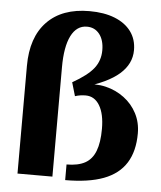

<svg xmlns="http://www.w3.org/2000/svg" viewBox="-52 -755 679 811"><g transform="rotate(5 287.5 -350.0)"><path d="M254.5 10V-56.3Q303 -56.3 332.8 -72.6Q362.5 -88.9 376.4 -125Q390.4 -161.1 390.4 -219Q390.4 -282.4 369 -318.1Q347.6 -353.8 309.7 -353.8Q299.7 -353.8 288.4 -352.3Q277.2 -350.8 264.8 -346.8L248 -404.3Q311.4 -440.2 337.2 -473.1Q363 -506.1 363 -549.8Q363 -593 343.1 -618.4Q323.2 -643.7 290 -643.7Q246.4 -643.7 222.9 -597.3Q199.5 -550.8 199.5 -463.6V0H51.5V-456.4Q51.5 -578 115.2 -644Q178.9 -710 295.1 -710Q357.2 -710 402.3 -692.1Q447.4 -674.2 471.9 -641Q496.3 -607.8 496.3 -562Q496.3 -503.6 447.1 -460.5Q397.8 -417.5 299.6 -389.9L297.5 -399.2Q346.6 -408.4 390.4 -398Q434.2 -387.5 468.9 -361.5Q503.7 -335.5 523.4 -297.5Q543.1 -259.5 543.1 -213.2Q543.1 -137.6 511.9 -87.8Q480.6 -38 417 -14Q353.3 10 254.5 10Z"/></g></svg>

Font: Sutasoma
Style: Regular
Weight: 400
Designer: Izhar Fathurrohim, Akbar Rohmanto, Arusyal Khofiqoini
Foundry: Kiwari Kolektiv
Version: Version 1.102